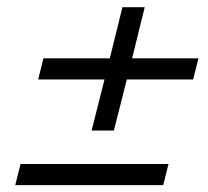

<svg xmlns="http://www.w3.org/2000/svg" viewBox="-20 -608 590 545"><path d="M240 -237.5 276.7 -382.5H88.3L103.3 -442.5H291.7L327.5 -587.5H390.8L355 -442.5H543.3L528.3 -382.5H340L303.3 -237.5ZM23.3 -82.5 38.3 -142.5H458.3L443.3 -82.5Z"/></svg>

Font: Funnel Sans Light Light
Style: Italic
Weight: 300
Italic angle: -14.036°
Version: Version 1.000